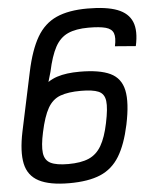

<svg xmlns="http://www.w3.org/2000/svg" viewBox="-57 -861 736 922"><g transform="rotate(-5 311.5 -400.0)"><path d="M240 14Q145 14 93.5 -13Q42 -40 29.5 -98.5Q17 -157 37 -253L97 -535Q119 -639 154.5 -700Q190 -761 249 -787.5Q308 -814 399 -814Q490 -814 542.5 -794Q595 -774 613 -730.5Q631 -687 615 -614L515 -622Q524 -663 516 -684.5Q508 -706 479 -714Q450 -722 396 -722Q335 -722 296.5 -704.5Q258 -687 235 -644.5Q212 -602 196 -527L182 -479Q203 -493 226 -500.5Q249 -508 276 -511.5Q303 -515 335 -515Q431 -515 482.5 -490.5Q534 -466 546.5 -406.5Q559 -347 537 -242Q517 -148 482.5 -91.5Q448 -35 390 -10.5Q332 14 240 14ZM243 -78Q304 -78 342 -94.5Q380 -111 403 -150.5Q426 -190 440 -258Q455 -329 450.5 -364Q446 -399 418 -411Q390 -423 333 -423Q272 -423 234 -409Q196 -395 173.5 -355.5Q151 -316 135 -241Q121 -177 125.5 -141.5Q130 -106 158 -92Q186 -78 243 -78Z"/></g></svg>

Font: Victor Mono Thin
Style: Bold Italic
Weight: 700
Italic angle: -12°
Monospace: yes
Version: Version 1.561;gftools[0.9.30]